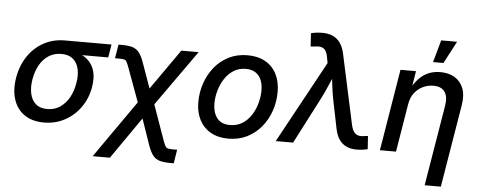

<svg xmlns="http://www.w3.org/2000/svg" viewBox="-58 -907 3154 1264"><g transform="rotate(5 1519.5 -275.5)"><path d="M250.5 11.2Q173.8 11.2 122.8 -23.4Q71.8 -58.1 50.8 -120.6Q29.8 -183.1 43 -265.6Q57.1 -348.1 98.6 -409.7Q140.1 -471.2 202.6 -505.1Q265.1 -539.1 341.3 -539.1H649.9L635.7 -452.6H406.2L327.1 -448.7Q278.8 -448.7 242.4 -424.8Q206.1 -400.9 183.1 -359.6Q160.2 -318.4 151.4 -266.1Q142.6 -214.4 151.4 -171.9Q160.2 -129.4 188.2 -104.2Q216.3 -79.1 264.6 -79.1Q313 -79.1 349.6 -104Q386.2 -128.9 409.7 -171.1Q433.1 -213.4 441.4 -266.1Q450.7 -318.8 441.2 -360.1Q431.6 -401.4 403.6 -425Q375.5 -448.7 327.1 -448.7L332 -479.5Q387.2 -479.5 431.2 -465.6Q475.1 -451.7 504.4 -423.3Q533.7 -395 545.2 -352.1Q556.6 -309.1 546.9 -250.5Q534.7 -175.3 493.2 -116Q451.7 -56.6 389.2 -22.7Q326.7 11.2 250.5 11.2Z M590.3 204.1 897 -234.4H942.4L1047.4 62Q1056.2 86.4 1063 97.4Q1069.8 108.4 1081.3 110.8Q1092.8 113.3 1115.2 113.3H1140.6L1126 204.1H1104Q1061 204.1 1033.9 196.5Q1006.8 189 989.3 167.5Q971.7 146 956.5 104.5L895.5 -71.8L704.1 204.1ZM873 -126.5 774.4 -395.5Q764.6 -422.9 758.1 -434.3Q751.5 -445.8 740.7 -448.5Q730 -451.2 707 -451.2H680.7L695.8 -542.5H718.8Q761.2 -542.5 787.8 -534.4Q814.5 -526.4 832.3 -504.2Q850.1 -481.9 865.2 -438.5L924.3 -272.5L1111.3 -539.1H1225.6L933.1 -126.5Z M1469.2 11.2Q1401.4 11.2 1352.8 -16.4Q1304.2 -43.9 1278.1 -94.2Q1252 -144.5 1252 -211.4Q1252 -276.4 1272.5 -336.4Q1293 -396.5 1331.5 -444.1Q1370.1 -491.7 1425.3 -519.3Q1480.5 -546.9 1549.3 -546.9Q1617.2 -546.9 1666 -519.5Q1714.8 -492.2 1740.7 -441.7Q1766.6 -391.1 1766.6 -323.2Q1766.6 -258.3 1746.1 -198.2Q1725.6 -138.2 1686.5 -90.8Q1647.5 -43.5 1592.5 -16.1Q1537.6 11.2 1469.2 11.2ZM1472.2 -79.1Q1519 -79.1 1554.2 -101.3Q1589.4 -123.5 1612.8 -159.9Q1636.2 -196.3 1647.9 -239.5Q1659.7 -282.7 1659.7 -323.7Q1659.7 -362.8 1647.5 -392.6Q1635.3 -422.4 1609.9 -439.5Q1584.5 -456.5 1545.4 -456.5Q1499.5 -456.5 1464.6 -434.3Q1429.7 -412.1 1406 -375.7Q1382.3 -339.4 1370.4 -296.1Q1358.4 -252.9 1358.4 -210.9Q1358.4 -153.3 1386.2 -116.2Q1414.1 -79.1 1472.2 -79.1Z M1782.2 0 2077.6 -541.5 2070.8 -576.7Q2065.9 -607.9 2054.4 -623.8Q2043 -639.6 2024.2 -643.3Q2005.4 -647 1978 -642.1L1957 -640.1L1951.2 -727.5Q1963.4 -731.4 1983.9 -734.1Q2004.4 -736.8 2026.9 -736.8Q2066.4 -736.8 2095.9 -723.4Q2125.5 -710 2145.3 -681.6Q2165 -653.3 2174.3 -608.4L2272.9 -151.9Q2279.8 -120.1 2292 -103.8Q2304.2 -87.4 2322.3 -83.5Q2340.3 -79.6 2364.7 -84.5L2384.3 -86.4L2390.1 0Q2378.9 3.4 2359.4 6.3Q2339.8 9.3 2317.4 9.3Q2278.3 9.3 2249 -4.4Q2219.7 -18.1 2200.9 -46.4Q2182.1 -74.7 2173.3 -119.1L2135.7 -304.2Q2126 -354 2120.6 -402.1Q2115.2 -450.2 2109.4 -499H2141.6Q2119.6 -450.7 2099.6 -402.1Q2079.6 -353.5 2054.2 -304.2L1897 0Z M2629.4 -317.4 2577.1 0H2470.7L2559.6 -539.1H2662.1L2640.6 -406.7L2627 -407.2Q2651.4 -455.6 2680.4 -486.6Q2709.5 -517.6 2744.9 -532.2Q2780.3 -546.9 2822.8 -546.9Q2877.9 -546.9 2917.5 -523.4Q2957 -500 2974.9 -454.3Q2992.7 -408.7 2981.4 -340.8L2891.1 204.1H2784.2L2872.6 -328.1Q2882.8 -388.2 2860.4 -420.9Q2837.9 -453.6 2784.7 -453.6Q2748.5 -453.6 2715.8 -438Q2683.1 -422.4 2659.9 -392.3Q2636.7 -362.3 2629.4 -317.4ZM2768.6 -608.4 2809.6 -755.4H2914.6L2837.4 -608.4Z"/></g></svg>

Font: Inter 18pt Medium
Style: Italic
Weight: 500
Italic angle: -9.3988°
Designer: Rasmus Andersson
Foundry: rsms
Version: Version 4.001;git-66647c0bb